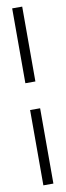

<svg xmlns="http://www.w3.org/2000/svg" viewBox="-88 -755 277 811"><g transform="rotate(-10 50.0 -349.5)"><path d="M72 -729V-408H29V-729ZM29 30V-293H72V30Z"/></g></svg>

Font: Moniqa Paragraph
Style: Bold
Weight: 700
Designer: Rajesh Rajput
Foundry: Rajesh Rajput
Version: Version 1.000